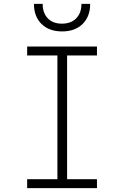

<svg xmlns="http://www.w3.org/2000/svg" viewBox="-20 -970 640 990"><path d="M120 0V-46H276V-684H120V-730H480V-684H326V-46H480V0ZM300 -808Q233 -808 194 -846.5Q155 -885 155 -950H200Q200 -903 226.5 -875.5Q253 -848 299 -848Q346 -848 373 -875.5Q400 -903 400 -950H445Q445 -885 406 -846.5Q367 -808 300 -808Z"/></svg>

Font: Tiny Thin
Style: Regular
Weight: 100
Monospace: yes
Designer: Philipp Nurullin, Konstantin Bulenkov
Foundry: JetBrains
Version: Version 2.251; ttfautohint (v1.8.4.7-5d5b)